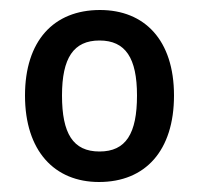

<svg xmlns="http://www.w3.org/2000/svg" viewBox="-20 -742 397 384"><path d="M328 -551C328 -662 269 -722 180 -722C87 -722 30 -660 30 -551C30 -440 89 -378 178 -378C271 -378 328 -441 328 -551ZM104 -551C104 -626 127 -661 179 -661C231 -661 254 -626 254 -551C254 -475 232 -439 179 -439C126 -439 104 -475 104 -551Z"/></svg>

Font: Noto Sans Myanmar SemiCondensed Medium
Style: Regular
Weight: 500
Width: 4
Designer: Monotype Design Team
Foundry: Monotype Imaging Inc.
Version: Version 2.107